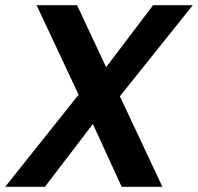

<svg xmlns="http://www.w3.org/2000/svg" viewBox="-31 -720 763 740"><path d="M-11 0 272 -355 110 -700H266L378 -461L559 -700H712L431 -349L595 0H438L327 -242L142 0Z"/></svg>

Font: DM Sans
Style: Bold Italic
Weight: 700
Italic angle: -10°
Designer: Colophon Foundry, Jonny Pinhorn
Foundry: Colophon Foundry
Version: Version 4.004;gftools[0.9.30]